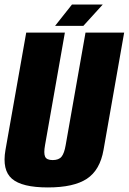

<svg xmlns="http://www.w3.org/2000/svg" viewBox="-30 -818 565 842"><path d="M180 4Q66.5 4 22.5 -34Q-21.5 -72 -6 -160.5L85 -675H254.5L167.5 -181.5Q161 -146 167.8 -131Q174.5 -116 201 -116Q228 -116 240 -131Q252 -146 258 -181.5L345 -675H514.5L424 -160.5Q408.5 -72 351 -34Q293.5 4 180 4ZM211.5 -704.5 285.5 -798H420.5L335.5 -704.5Z"/></svg>

Font: Anybody Condensed ExtraBold
Style: Italic
Weight: 800
Width: 3
Italic angle: -10°
Designer: Tyler Finck
Foundry: Etcetera Type Company
Version: Version 1.010; ttfautohint (v1.8.3) -l 8 -r 50 -G 200 -x 14 